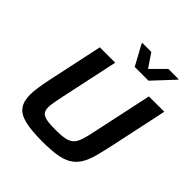

<svg xmlns="http://www.w3.org/2000/svg" viewBox="-238 -1070 1245 1245"><g transform="rotate(45 385.0 -447.5)"><path d="M346 8Q245 8 186 -6.5Q127 -21 101.5 -56Q76 -91 76 -151Q76 -182 82 -220.5Q88 -259 98 -308L179 -688H320L232 -276Q225 -242 221 -218Q217 -194 217 -176Q217 -148 229.5 -133Q242 -118 271.5 -112Q301 -106 351 -106Q406 -106 438.5 -112.5Q471 -119 489.5 -137Q508 -155 519 -188.5Q530 -222 541 -276L629 -688H770L689 -308Q673 -231 658 -176.5Q643 -122 621 -86.5Q599 -51 564.5 -30Q530 -9 477.5 -0.5Q425 8 346 8ZM429 -758 353 -897 354 -903H436L499 -810L592 -903H687L685 -897L555 -758Z"/></g></svg>

Font: Saira SemiExpanded SemiBold
Style: Italic
Weight: 600
Width: 6
Italic angle: -12°
Designer: Hector Gatti with collaboration of the Omnibus-Type team
Foundry: Omnibus-Type
Version: Version 1.101